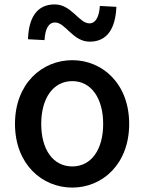

<svg xmlns="http://www.w3.org/2000/svg" viewBox="-20 -837 655 871"><path d="M308 14C444 14 566 -92 566 -275C566 -458 444 -564 308 -564C171 -564 48 -458 48 -275C48 -92 171 14 308 14ZM308 -82C221 -82 167 -158 167 -275C167 -391 221 -469 308 -469C394 -469 448 -391 448 -275C448 -158 394 -82 308 -82ZM387 -648C468 -648 504 -710 508 -806L433 -810C430 -761 414 -731 386 -731C338 -731 305 -817 228 -817C147 -817 110 -756 107 -659L182 -655C185 -706 200 -735 230 -735C277 -735 310 -648 387 -648Z"/></svg>

Font: Noto Sans CJK HK Medium
Style: Regular
Weight: 500
Designer: Ryoko NISHIZUKA 西塚涼子 (kana, bopomofo & ideographs); Paul D. Hunt (Latin, Greek & Cyrillic); Sandoll Communications 산돌커뮤니
Foundry: Adobe
Version: Version 2.004;hotconv 1.0.118;makeotfexe 2.5.65603